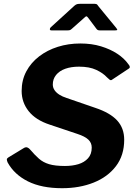

<svg xmlns="http://www.w3.org/2000/svg" viewBox="-20 -981 717 1011"><path d="M543 -574Q523 -596 487 -613Q451 -630 396 -630Q355 -630 324 -619Q293 -608 275.5 -586.5Q258 -565 258 -536Q258 -520 267 -506.5Q276 -493 292.5 -482.5Q309 -472 331 -465L482 -413Q560 -387 597 -346.5Q634 -306 634 -245Q634 -163 590.5 -106Q547 -49 473 -19.5Q399 10 307 10Q199 10 127 -26Q55 -62 20 -126Q16 -136 16 -141.5Q16 -147 24 -152L103 -200Q115 -208 124 -204.5Q133 -201 140 -192Q163 -165 185 -145.5Q207 -126 238.5 -116.5Q270 -107 322 -107Q361 -107 392.5 -116.5Q424 -126 443.5 -147.5Q463 -169 463 -204Q463 -229 445 -246Q427 -263 387 -276L241 -325Q168 -349 131 -395.5Q94 -442 94 -502Q94 -559 118.5 -605Q143 -651 186 -684Q229 -717 284.5 -734.5Q340 -752 403 -752Q463 -752 512 -737Q561 -722 597.5 -698Q634 -674 656 -643Q663 -635 663.5 -629Q664 -623 657 -619L568 -560Q563 -557 557 -561.5Q551 -566 543 -574ZM485 -833 446 -885Q439 -895 435 -895Q431 -895 421 -885L359 -830Q353 -824 348 -822.5Q343 -821 335 -821H251Q243 -821 242.5 -826.5Q242 -832 247 -837L372 -951Q380 -958 387 -959.5Q394 -961 406 -961H478Q488 -961 492.5 -956Q497 -951 500 -946L592 -834Q599 -825 597 -823Q595 -821 585 -821H505Q497 -821 493 -824Q489 -827 485 -833Z"/></svg>

Font: Libre Franklin
Style: Bold Italic
Weight: 700
Italic angle: -8°
Designer: Pablo Impallari, Rodrigo Fuenzalida, Nhung Nguyen
Foundry: Impallari Type
Version: Version 3.000